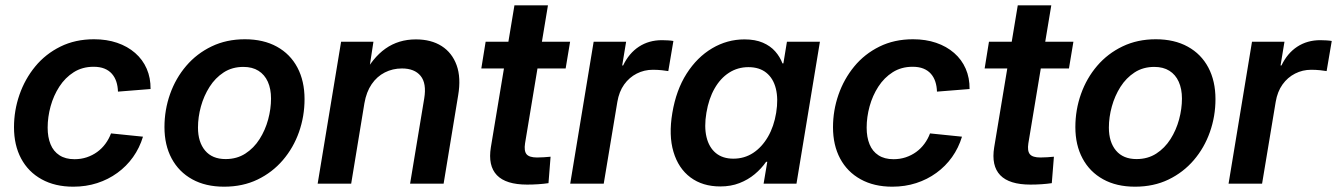

<svg xmlns="http://www.w3.org/2000/svg" viewBox="-20 -685 4986 716"><path d="M253.4 11.2Q185.1 11.2 135.3 -16.4Q85.4 -43.9 58.8 -93.8Q32.2 -143.6 32.2 -210.4Q32.2 -272.9 52.5 -331.5Q72.8 -390.1 111.3 -437Q149.9 -483.9 205.3 -511.2Q260.7 -538.6 330.6 -538.6Q377.9 -538.6 416.7 -525.4Q455.6 -512.2 483.9 -487.5Q512.2 -462.9 527.1 -428.7Q542 -394.5 541.5 -353L419.9 -343.3Q419.4 -363.3 413.8 -380.4Q408.2 -397.5 397.2 -409.9Q386.2 -422.4 369.4 -429.2Q352.5 -436 329.1 -436Q287.1 -436 255.1 -415.8Q223.1 -395.5 201.4 -362.1Q179.7 -328.6 168.7 -288.6Q157.7 -248.5 157.7 -209Q157.7 -173.3 168.5 -147Q179.2 -120.6 201.7 -106Q224.1 -91.3 257.8 -91.3Q282.2 -91.3 303.5 -98.4Q324.7 -105.5 342.3 -118.2Q359.9 -130.9 373 -148.7Q386.2 -166.5 394 -187.5L513.2 -175.3Q500.5 -133.3 476.1 -99.1Q451.7 -64.9 417.7 -40.3Q383.8 -15.6 342.3 -2.2Q300.8 11.2 253.4 11.2Z M815.9 11.2Q746.6 11.2 696.8 -16.4Q647 -43.9 620.1 -94Q593.3 -144 593.3 -210.9Q593.3 -275.4 614.3 -334.5Q635.3 -393.6 674.6 -439.5Q713.9 -485.4 769.3 -512Q824.7 -538.6 893.1 -538.6Q962.4 -538.6 1012.5 -511Q1062.5 -483.4 1089.1 -433.1Q1115.7 -382.8 1115.7 -315.4Q1115.7 -251.5 1095 -192.6Q1074.2 -133.8 1034.9 -87.9Q995.6 -42 940.4 -15.4Q885.3 11.2 815.9 11.2ZM821.3 -91.8Q863.3 -91.8 895 -112.3Q926.8 -132.8 948 -166.3Q969.2 -199.7 980 -239.5Q990.7 -279.3 990.7 -317.4Q990.7 -353.5 978.8 -380.1Q966.8 -406.7 943.8 -421.1Q920.9 -435.5 887.7 -435.5Q845.7 -435.5 814.2 -415Q782.7 -394.5 761.5 -361.1Q740.2 -327.6 729.2 -287.8Q718.3 -248 718.3 -209Q718.3 -155.3 744.9 -123.5Q771.5 -91.8 821.3 -91.8Z M1338.9 -299.8 1289.6 0H1164.6L1252 -529.3H1372.6L1352.1 -396L1333.5 -399.9Q1368.7 -469.2 1417.5 -503.7Q1466.3 -538.1 1530.8 -538.1Q1587.9 -538.1 1627 -513.2Q1666 -488.3 1682.9 -441.7Q1699.7 -395 1688.5 -329.1L1634.3 0H1509.3L1562 -317.9Q1571.3 -374 1548.6 -401.9Q1525.9 -429.7 1479 -429.7Q1444.3 -429.7 1415 -414.8Q1385.7 -399.9 1366 -371.1Q1346.2 -342.3 1338.9 -299.8Z M2106 -529.3 2089.4 -429.7H1774.9L1791 -529.3ZM1898.4 -665H2023.4L1938 -150.4Q1933.6 -122.1 1943.6 -109.9Q1953.6 -97.7 1982.9 -97.7Q1993.2 -97.7 2008.3 -98.6Q2023.4 -99.6 2033.2 -100.6L2025.4 -2Q2008.8 0.5 1987.5 2Q1966.3 3.4 1945.8 3.4Q1866.7 3.4 1833 -31.7Q1799.3 -66.9 1810.5 -135.7Z M2106.4 0 2193.8 -529.3H2314.9L2300.3 -440.9H2303.7Q2325.7 -486.8 2362.8 -511Q2399.9 -535.2 2448.7 -535.2Q2460.4 -535.2 2471.7 -534.4Q2482.9 -533.7 2491.2 -532.2L2472.2 -419.9Q2464.8 -421.4 2448.2 -423.1Q2431.6 -424.8 2414.6 -424.8Q2382.3 -424.8 2354.5 -410.6Q2326.7 -396.5 2307.6 -369.9Q2288.6 -343.3 2282.2 -305.2L2231.4 0Z M2666 10.3Q2600.1 10.3 2554.9 -23.4Q2509.8 -57.1 2491.5 -118.7Q2473.1 -180.2 2487.3 -264.2Q2501.5 -349.1 2540.5 -410.4Q2579.6 -471.7 2635.7 -504.9Q2691.9 -538.1 2756.3 -538.1Q2796.4 -538.1 2824.7 -525.9Q2853 -513.7 2870.8 -493.4Q2888.7 -473.1 2897.9 -448.7H2901.4L2914.6 -529.3H3037.6L2950.2 0H2827.6L2841.3 -81.5H2836.9Q2819.3 -56.2 2794.4 -35.4Q2769.5 -14.6 2737.5 -2.2Q2705.6 10.3 2666 10.3ZM2714.8 -93.3Q2755.9 -93.3 2788.6 -114.7Q2821.3 -136.2 2843.8 -174.8Q2866.2 -213.4 2874.5 -264.6Q2882.8 -316.4 2873.3 -354.5Q2863.8 -392.6 2837.9 -413.6Q2812 -434.6 2771 -434.6Q2731 -434.6 2698.7 -413.8Q2666.5 -393.1 2644.8 -355Q2623 -316.9 2614.3 -264.6Q2605.5 -212.4 2614.7 -173.8Q2624 -135.3 2649.4 -114.3Q2674.8 -93.3 2714.8 -93.3Z M3307.6 11.2Q3239.3 11.2 3189.5 -16.4Q3139.6 -43.9 3113 -93.8Q3086.4 -143.6 3086.4 -210.4Q3086.4 -272.9 3106.7 -331.5Q3127 -390.1 3165.5 -437Q3204.1 -483.9 3259.5 -511.2Q3314.9 -538.6 3384.8 -538.6Q3432.1 -538.6 3470.9 -525.4Q3509.8 -512.2 3538.1 -487.5Q3566.4 -462.9 3581.3 -428.7Q3596.2 -394.5 3595.7 -353L3474.1 -343.3Q3473.6 -363.3 3468 -380.4Q3462.4 -397.5 3451.4 -409.9Q3440.4 -422.4 3423.6 -429.2Q3406.7 -436 3383.3 -436Q3341.3 -436 3309.3 -415.8Q3277.3 -395.5 3255.6 -362.1Q3233.9 -328.6 3222.9 -288.6Q3211.9 -248.5 3211.9 -209Q3211.9 -173.3 3222.7 -147Q3233.4 -120.6 3255.9 -106Q3278.3 -91.3 3312 -91.3Q3336.4 -91.3 3357.7 -98.4Q3378.9 -105.5 3396.5 -118.2Q3414.1 -130.9 3427.2 -148.7Q3440.4 -166.5 3448.2 -187.5L3567.4 -175.3Q3554.7 -133.3 3530.3 -99.1Q3505.9 -64.9 3471.9 -40.3Q3438 -15.6 3396.5 -2.2Q3355 11.2 3307.6 11.2Z M3982.9 -529.3 3966.3 -429.7H3651.9L3668 -529.3ZM3775.4 -665H3900.4L3814.9 -150.4Q3810.5 -122.1 3820.6 -109.9Q3830.6 -97.7 3859.9 -97.7Q3870.1 -97.7 3885.3 -98.6Q3900.4 -99.6 3910.2 -100.6L3902.3 -2Q3885.7 0.5 3864.5 2Q3843.3 3.4 3822.8 3.4Q3743.7 3.4 3710 -31.7Q3676.3 -66.9 3687.5 -135.7Z M4212.9 11.2Q4143.6 11.2 4093.8 -16.4Q4043.9 -43.9 4017.1 -94Q3990.2 -144 3990.2 -210.9Q3990.2 -275.4 4011.2 -334.5Q4032.2 -393.6 4071.5 -439.5Q4110.8 -485.4 4166.3 -512Q4221.7 -538.6 4290 -538.6Q4359.4 -538.6 4409.4 -511Q4459.5 -483.4 4486.1 -433.1Q4512.7 -382.8 4512.7 -315.4Q4512.7 -251.5 4491.9 -192.6Q4471.2 -133.8 4431.9 -87.9Q4392.6 -42 4337.4 -15.4Q4282.2 11.2 4212.9 11.2ZM4218.3 -91.8Q4260.3 -91.8 4292 -112.3Q4323.7 -132.8 4345 -166.3Q4366.2 -199.7 4377 -239.5Q4387.7 -279.3 4387.7 -317.4Q4387.7 -353.5 4375.7 -380.1Q4363.8 -406.7 4340.8 -421.1Q4317.9 -435.5 4284.7 -435.5Q4242.7 -435.5 4211.2 -415Q4179.7 -394.5 4158.4 -361.1Q4137.2 -327.6 4126.2 -287.8Q4115.2 -248 4115.2 -209Q4115.2 -155.3 4141.8 -123.5Q4168.5 -91.8 4218.3 -91.8Z M4561.5 0 4648.9 -529.3H4770L4755.4 -440.9H4758.8Q4780.8 -486.8 4817.9 -511Q4855 -535.2 4903.8 -535.2Q4915.5 -535.2 4926.8 -534.4Q4938 -533.7 4946.3 -532.2L4927.2 -419.9Q4919.9 -421.4 4903.3 -423.1Q4886.7 -424.8 4869.6 -424.8Q4837.4 -424.8 4809.6 -410.6Q4781.7 -396.5 4762.7 -369.9Q4743.7 -343.3 4737.3 -305.2L4686.5 0Z"/></svg>

Font: Inter 24pt SemiBold
Style: Italic
Weight: 600
Italic angle: -9.3988°
Designer: Rasmus Andersson
Foundry: rsms
Version: Version 4.001;git-66647c0bb